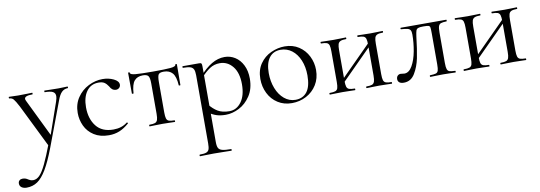

<svg xmlns="http://www.w3.org/2000/svg" viewBox="-89 -757 3895 1384"><g transform="rotate(-10 1858.0 -64.5)"><path d="M431 -374Q406 -374 387.5 -356.5Q369 -339 354 -297L232 28Q195 125 162.5 179.5Q130 234 95.5 257.5Q61 281 16 281Q-6 281 -20.5 271Q-35 261 -35 242Q-35 228 -26 220Q-17 212 -4 212Q9 212 18 215Q27 218 37 225Q39 226 48.5 231Q58 236 72 236Q97 236 119 213.5Q141 191 166.5 138Q192 85 228 -10L227 18L69 -303Q46 -347 34 -360.5Q22 -374 3 -374Q1 -374 1 -380Q1 -386 3 -386L37 -385Q49 -384 70 -384L134 -385Q148 -386 173 -386Q175 -386 175 -380Q175 -374 173 -374Q115 -374 115 -351Q115 -345 120 -335L257 -53L234 -12L332 -294Q340 -318 340 -332Q340 -355 322 -364.5Q304 -374 263 -374Q261 -374 261 -380Q261 -386 263 -386Q290 -386 304 -385L364 -384L400 -385Q410 -386 431 -386Q434 -386 434 -380Q434 -374 431 -374Z M471 -185Q471 -249 503 -296.5Q535 -344 585.5 -369.5Q636 -395 689 -395Q733 -395 769.5 -377.5Q806 -360 806 -334Q806 -321 796.5 -311.5Q787 -302 771 -302Q744 -302 727 -335Q714 -355 699 -365Q684 -375 656 -375Q600 -375 568.5 -331.5Q537 -288 537 -215Q537 -131 579 -77Q621 -23 705 -23Q766 -23 807 -56H808Q811 -56 813.5 -53Q816 -50 814 -48Q779 -17 743.5 -2.5Q708 12 666 12Q601 12 557 -16.5Q513 -45 492 -90Q471 -135 471 -185Z M965 -12Q994 -12 1007 -17Q1020 -22 1025 -36.5Q1030 -51 1030 -81V-303Q1030 -344 1020 -357.5Q1010 -371 980 -371Q939 -371 917.5 -345.5Q896 -320 892 -255Q892 -253 886 -253Q880 -253 880 -255L879 -405Q879 -410 885 -410Q891 -410 891 -405Q891 -392 930 -388.5Q969 -385 1058 -385Q1145 -385 1184.5 -388.5Q1224 -392 1224 -405Q1224 -410 1230 -410Q1236 -410 1236 -405L1235 -255Q1235 -253 1229 -253Q1223 -253 1223 -255Q1219 -320 1196.5 -345.5Q1174 -371 1133 -371Q1103 -371 1094.5 -358Q1086 -345 1086 -303V-81Q1086 -51 1090.5 -36.5Q1095 -22 1108 -17Q1121 -12 1149 -12Q1152 -12 1152 -6Q1152 0 1149 0Q1124 0 1110 -1L1058 -2L1007 -1Q992 0 965 0Q963 0 963 -6Q963 -12 965 -12Z M1286 263Q1318 263 1333 257.5Q1348 252 1353.5 238Q1359 224 1359 194V-305Q1359 -334 1352 -348.5Q1345 -363 1327.5 -368.5Q1310 -374 1275 -374Q1272 -374 1272 -380Q1272 -386 1275 -386H1396Q1408 -386 1411.5 -381Q1415 -376 1415 -360V194Q1415 224 1422.5 238Q1430 252 1451 257.5Q1472 263 1515 263Q1518 263 1518 269Q1518 275 1515 275Q1480 275 1460 274L1387 273L1328 274Q1313 275 1286 275Q1283 275 1283 269Q1283 263 1286 263ZM1389 -30 1404 -85Q1434 -47 1467 -27.5Q1500 -8 1551 -8Q1604 -8 1638.5 -55Q1673 -102 1673 -184Q1673 -268 1635.5 -314.5Q1598 -361 1541 -361Q1500 -361 1467.5 -339.5Q1435 -318 1399 -278L1390 -286Q1441 -344 1487.5 -371.5Q1534 -399 1583 -399Q1624 -399 1659 -377Q1694 -355 1715 -313Q1736 -271 1736 -215Q1736 -140 1702 -88.5Q1668 -37 1618.5 -12Q1569 13 1521 13Q1482 13 1453 3.5Q1424 -6 1389 -30Z M1810 -198Q1810 -263 1841.5 -308.5Q1873 -354 1922.5 -376.5Q1972 -399 2023 -399Q2082 -399 2126 -370Q2170 -341 2193.5 -293.5Q2217 -246 2217 -193Q2217 -131 2188 -84.5Q2159 -38 2110.5 -12.5Q2062 13 2005 13Q1947 13 1902.5 -15.5Q1858 -44 1834 -92.5Q1810 -141 1810 -198ZM2149 -165Q2149 -227 2128.5 -276Q2108 -325 2072 -352.5Q2036 -380 1990 -380Q1936 -380 1906.5 -341Q1877 -302 1877 -229Q1877 -168 1897 -117Q1917 -66 1953 -36Q1989 -6 2034 -6Q2089 -6 2119 -45Q2149 -84 2149 -165Z M2366 -62 2637 -334 2651 -320 2380 -48ZM2286 -374Q2283 -374 2283 -380Q2283 -386 2286 -386Q2311 -386 2325 -385L2378 -384L2429 -385Q2444 -386 2469 -386Q2471 -386 2471 -380Q2471 -374 2469 -374Q2441 -374 2427.5 -368Q2414 -362 2409.5 -347.5Q2405 -333 2405 -303V-81Q2405 -51 2409.5 -36.5Q2414 -22 2427.5 -17Q2441 -12 2469 -12Q2471 -12 2471 -6Q2471 0 2469 0Q2443 0 2428 -1L2378 -2L2325 -1Q2311 0 2285 0Q2282 0 2282 -6Q2282 -12 2285 -12Q2313 -12 2326.5 -17Q2340 -22 2344.5 -36.5Q2349 -51 2349 -81V-305Q2349 -335 2344.5 -349.5Q2340 -364 2327 -369Q2314 -374 2286 -374ZM2555 -374Q2552 -374 2552 -380Q2552 -386 2555 -386Q2580 -386 2594 -385L2647 -384L2698 -385Q2713 -386 2738 -386Q2740 -386 2740 -380Q2740 -374 2738 -374Q2710 -374 2696.5 -368Q2683 -362 2678.5 -347.5Q2674 -333 2674 -303V-81Q2674 -51 2678.5 -36.5Q2683 -22 2696.5 -17Q2710 -12 2738 -12Q2740 -12 2740 -6Q2740 0 2738 0Q2712 0 2697 -1L2647 -2L2593 -1Q2579 0 2554 0Q2551 0 2551 -6Q2551 -12 2554 -12Q2582 -12 2595 -17Q2608 -22 2613 -36.5Q2618 -51 2618 -81V-305Q2618 -335 2613.5 -349.5Q2609 -364 2596 -369Q2583 -374 2555 -374Z M2781 -25Q2781 -41 2790 -50Q2799 -59 2812 -59Q2819 -59 2826 -57.5Q2833 -56 2840 -56Q2874 -56 2898 -98Q2922 -140 2933.5 -202Q2945 -264 2945 -323Q2945 -345 2939 -355Q2933 -365 2918.5 -369Q2904 -373 2871 -375Q2868 -375 2868 -380.5Q2868 -386 2871 -386H3032H3204Q3206 -386 3206 -380Q3206 -374 3204 -374Q3175 -373 3162.5 -368.5Q3150 -364 3145 -350Q3140 -336 3140 -303V-81Q3140 -49 3145 -35Q3150 -21 3162 -17Q3174 -13 3204 -12Q3206 -12 3206 -6Q3206 0 3204 0Q3178 0 3164 -1L3114 -2L3060 -1Q3045 0 3020 0Q3017 0 3017 -6Q3017 -12 3020 -12Q3050 -13 3062.5 -17Q3075 -21 3079.5 -34.5Q3084 -48 3084 -81V-305Q3084 -339 3082 -350Q3080 -361 3071 -364Q3062 -367 3036 -367H3030Q3005 -367 2994 -362.5Q2983 -358 2979 -346.5Q2975 -335 2971 -306Q2960 -210 2947.5 -149Q2935 -88 2906 -40Q2877 8 2825 8Q2803 8 2792 -1Q2781 -10 2781 -25Z M3348 -62 3619 -334 3633 -320 3362 -48ZM3268 -374Q3265 -374 3265 -380Q3265 -386 3268 -386Q3293 -386 3307 -385L3360 -384L3411 -385Q3426 -386 3451 -386Q3453 -386 3453 -380Q3453 -374 3451 -374Q3423 -374 3409.5 -368Q3396 -362 3391.5 -347.5Q3387 -333 3387 -303V-81Q3387 -51 3391.5 -36.5Q3396 -22 3409.5 -17Q3423 -12 3451 -12Q3453 -12 3453 -6Q3453 0 3451 0Q3425 0 3410 -1L3360 -2L3307 -1Q3293 0 3267 0Q3264 0 3264 -6Q3264 -12 3267 -12Q3295 -12 3308.5 -17Q3322 -22 3326.5 -36.5Q3331 -51 3331 -81V-305Q3331 -335 3326.5 -349.5Q3322 -364 3309 -369Q3296 -374 3268 -374ZM3537 -374Q3534 -374 3534 -380Q3534 -386 3537 -386Q3562 -386 3576 -385L3629 -384L3680 -385Q3695 -386 3720 -386Q3722 -386 3722 -380Q3722 -374 3720 -374Q3692 -374 3678.5 -368Q3665 -362 3660.5 -347.5Q3656 -333 3656 -303V-81Q3656 -51 3660.5 -36.5Q3665 -22 3678.5 -17Q3692 -12 3720 -12Q3722 -12 3722 -6Q3722 0 3720 0Q3694 0 3679 -1L3629 -2L3575 -1Q3561 0 3536 0Q3533 0 3533 -6Q3533 -12 3536 -12Q3564 -12 3577 -17Q3590 -22 3595 -36.5Q3600 -51 3600 -81V-305Q3600 -335 3595.5 -349.5Q3591 -364 3578 -369Q3565 -374 3537 -374Z"/></g></svg>

Font: Cormorant
Style: Regular
Weight: 400
Designer: Christian Thalmann (Catharsis Fonts)
Foundry: Catharsis Fonts
Version: Version 4.000